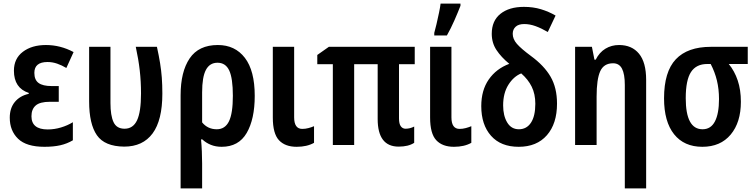

<svg xmlns="http://www.w3.org/2000/svg" viewBox="-20 -802 4177 1062"><path d="M305 -326V-239H256Q201 -239 177.5 -218.5Q154 -198 154 -159Q154 -86 244 -86Q281 -86 317.5 -97Q354 -108 383 -126V-26Q351 -7 313.5 1.5Q276 10 226 10Q126 10 80 -34.5Q34 -79 34 -151Q34 -204 62 -238Q90 -272 139 -283V-288Q57 -315 57 -411Q57 -478 106.5 -515.5Q156 -553 234 -553Q314 -553 387 -514L347 -426Q322 -441 296 -450Q270 -459 243 -459Q170 -459 170 -399Q170 -360 193.5 -343Q217 -326 265 -326Z M667 9Q559 8 516 -54Q473 -116 473 -241V-543H591V-232Q591 -163 608 -126.5Q625 -90 669 -90Q716 -90 738 -136.5Q760 -183 760 -285Q760 -351 753 -412.5Q746 -474 731 -543H848Q859 -493 865.5 -452.5Q872 -412 875 -372.5Q878 -333 878 -284Q878 -137 824 -64Q770 9 667 9Z M1389 -272Q1389 -143 1344.5 -66.5Q1300 10 1206 10Q1173 10 1146 -1Q1119 -12 1099 -31H1092Q1095 1 1096.5 36Q1098 71 1098 102V240H979V-275Q979 -405 1029 -479Q1079 -553 1185 -553Q1280 -553 1334.5 -482Q1389 -411 1389 -272ZM1183 -455Q1140 -455 1119 -415.5Q1098 -376 1098 -291V-125Q1129 -87 1179 -87Q1225 -87 1246.5 -131Q1268 -175 1268 -272Q1268 -369 1248 -412Q1228 -455 1183 -455Z M1607 -543V-153Q1607 -89 1652 -89Q1669 -89 1686 -93.5Q1703 -98 1717 -104V-12Q1678 10 1621 10Q1557 10 1523 -26.5Q1489 -63 1489 -152V-543Z M2223 -90Q2248 -90 2271 -102V-12Q2239 9 2185 9Q2069 9 2069 -144V-447H1939V0H1821V-447H1735V-498L1799 -543H2274V-447H2187V-147Q2187 -117 2197 -103.5Q2207 -90 2223 -90Z M2477 -543V-153Q2477 -89 2522 -89Q2539 -89 2556 -93.5Q2573 -98 2587 -104V-12Q2548 10 2491 10Q2427 10 2393 -26.5Q2359 -63 2359 -152V-543ZM2382 -606V-620Q2387 -637 2394.5 -669Q2402 -701 2408.5 -732.5Q2415 -764 2417 -782H2527V-770Q2513 -734 2493.5 -689.5Q2474 -645 2452 -606Z M2878 -764Q2929 -764 2972 -751Q3015 -738 3053 -716L3010 -625Q2974 -646 2942 -657.5Q2910 -669 2880 -669Q2848 -669 2832 -654Q2816 -639 2816 -615Q2816 -586 2839 -559.5Q2862 -533 2916 -493Q2990 -439 3025.5 -377.5Q3061 -316 3061 -229Q3061 -118 3005 -54Q2949 10 2849 10Q2750 10 2696 -51Q2642 -112 2642 -215Q2642 -303 2683.5 -362.5Q2725 -422 2797 -449Q2752 -486 2726 -525.5Q2700 -565 2700 -615Q2700 -687 2748 -725.5Q2796 -764 2878 -764ZM2863 -396Q2821 -379 2792 -333Q2763 -287 2763 -219Q2763 -162 2785.5 -124.5Q2808 -87 2850 -87Q2893 -87 2917 -123.5Q2941 -160 2941 -228Q2941 -282 2921 -322.5Q2901 -363 2863 -396Z M3404 -553Q3475 -553 3514.5 -505Q3554 -457 3554 -360V240H3436V-332Q3436 -392 3420.5 -422Q3405 -452 3371 -452Q3320 -452 3300 -408Q3280 -364 3280 -268V0H3161V-543H3254L3268 -472H3275Q3295 -512 3328.5 -532.5Q3362 -553 3404 -553Z M4078 -239Q4078 -125 4021.5 -57.5Q3965 10 3865 10Q3764 10 3708.5 -59.5Q3653 -129 3653 -258Q3653 -405 3718 -474Q3783 -543 3912 -543H4116V-448H4011Q4043 -409 4060.5 -357Q4078 -305 4078 -239ZM3773 -259Q3773 -87 3866 -87Q3912 -87 3934.5 -130.5Q3957 -174 3957 -254Q3957 -309 3945.5 -356.5Q3934 -404 3911 -448H3892Q3831 -448 3802 -403.5Q3773 -359 3773 -259Z"/></svg>

Font: Avrile Sans Condensed SemiBold
Style: Regular
Weight: 600
Width: 3
Designer: Monotype Design Team
Foundry: Monotype Imaging Inc.
Version: Version 2.001;September 10, 2019;FontCreator 11.5.0.2425 64-